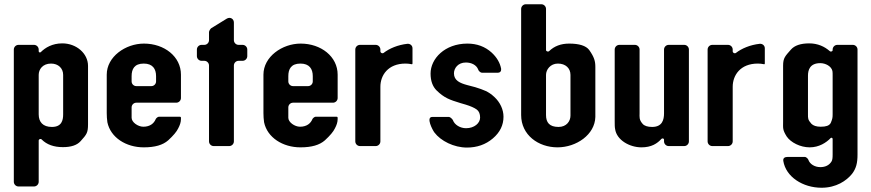

<svg xmlns="http://www.w3.org/2000/svg" viewBox="-20 -687 4098 903"><path d="M162 -446V-454C162 -466 152 -476 140 -476H67C55 -476 45 -466 45 -454V168C45 180 55 190 67 190H140C152 190 162 180 162 168V-26C162 -33 172 -36 176 -31C200 -7 233 5 276 5C314 5 342 -4 359 -23C388 -55 394 -63 394 -103V-377C394 -436 339 -483 273 -483C226 -483 193 -463 172 -442C168 -438 162 -441 162 -446ZM220 -388C254 -388 277 -366 277 -335V-149C277 -121 270 -90 224 -90C182 -90 162 -113 162 -149V-335C162 -361 181 -388 220 -388Z M482 -336V-155C482 -141 483 -126 485 -112C500 -40 573 6 656 6C709 6 746 -5 771 -27C795 -49 811 -68 818 -83C826 -98 831 -112 831 -127V-133C831 -136 829 -138 826 -138H727C722 -138 713 -130 712 -126C704 -107 686 -91 654 -91C629 -91 599 -112 599 -133V-182C599 -194 609 -204 621 -204H809C821 -204 831 -214 831 -226V-336C831 -421 753 -482 657 -482C570 -482 482 -420 482 -336ZM656 -388C698 -388 714 -363 714 -329V-304C714 -292 704 -282 692 -282H621C609 -282 599 -292 599 -304V-329C599 -362 612 -388 656 -388Z M985 0H1058C1070 0 1080 -10 1080 -22V-379C1080 -391 1090 -401 1102 -401H1121C1133 -401 1143 -411 1143 -423V-454C1143 -466 1133 -476 1121 -476H1102C1090 -476 1080 -486 1080 -498V-581C1080 -599 1062 -609 1046 -599L973 -554C969 -551 963 -541 963 -536V-498C963 -486 953 -476 941 -476H928C916 -476 906 -466 906 -454V-423C906 -411 916 -401 928 -401H941C953 -401 963 -391 963 -379V-22C963 -10 973 0 985 0Z M1219 -336V-155C1219 -141 1220 -126 1222 -112C1237 -40 1310 6 1393 6C1446 6 1483 -5 1508 -27C1532 -49 1548 -68 1555 -83C1563 -98 1568 -112 1568 -127V-133C1568 -136 1566 -138 1563 -138H1464C1459 -138 1450 -130 1449 -126C1441 -107 1423 -91 1391 -91C1366 -91 1336 -112 1336 -133V-182C1336 -194 1346 -204 1358 -204H1546C1558 -204 1568 -214 1568 -226V-336C1568 -421 1490 -482 1394 -482C1307 -482 1219 -420 1219 -336ZM1393 -388C1435 -388 1451 -363 1451 -329V-304C1451 -292 1441 -282 1429 -282H1358C1346 -282 1336 -292 1336 -304V-329C1336 -362 1349 -388 1393 -388Z M1920 -389V-460C1920 -473 1909 -482 1896 -481C1851 -476 1811 -459 1784 -438C1778 -434 1769 -438 1769 -446V-454C1769 -466 1759 -476 1747 -476H1673C1661 -476 1651 -466 1651 -454V-22C1651 -10 1661 0 1673 0H1747C1759 0 1769 -10 1769 -22V-279C1769 -333 1805 -388 1887 -388C1896 -388 1907 -387 1916 -385C1918 -384 1920 -386 1920 -389Z M2172 -84C2144 -84 2118 -100 2110 -122C2108 -127 2097 -137 2092 -137H2013C1982 -137 2014 -76 2023 -64C2053 -24 2115 7 2176 7C2223 7 2264 -7 2298 -36C2332 -65 2348 -99 2348 -138C2348 -172 2332 -206 2305 -231C2277 -257 2256 -264 2215 -277L2177 -287C2144 -296 2115 -308 2115 -342C2115 -366 2134 -393 2171 -393C2198 -393 2221 -381 2229 -360C2230 -354 2240 -345 2246 -345H2321C2332 -345 2338 -352 2337 -363C2332 -391 2317 -417 2292 -440C2261 -468 2223 -482 2178 -482C2072 -482 2005 -411 2005 -341C2005 -306 2015 -280 2033 -262C2070 -226 2094 -218 2146 -202L2170 -195C2193 -188 2211 -180 2222 -172C2233 -164 2238 -151 2238 -134C2238 -108 2211 -84 2172 -84Z M2780 -137V-372C2780 -399 2775 -418 2751 -452C2736 -472 2704 -482 2657 -482C2618 -482 2587 -470 2563 -447C2558 -442 2548 -445 2548 -452V-645C2548 -657 2538 -667 2526 -667H2453C2441 -667 2431 -657 2431 -645V-146C2431 -52 2512 6 2602 6C2691 6 2778 -54 2780 -137ZM2604 -388C2640 -388 2663 -366 2663 -335V-143C2663 -118 2645 -90 2607 -90C2564 -90 2548 -111 2548 -146V-335C2548 -359 2568 -388 2604 -388Z M3103 -30V-22C3103 -10 3113 0 3125 0H3198C3210 0 3220 -10 3220 -22V-454C3220 -466 3210 -476 3198 -476H3125C3113 -476 3103 -466 3103 -454V-154C3103 -124 3095 -90 3047 -90C3026 -90 3010 -95 3002 -105C2985 -124 2988 -138 2988 -154V-454C2988 -466 2978 -476 2966 -476H2893C2881 -476 2871 -466 2871 -454V-118C2871 -101 2871 -89 2873 -80C2880 -29 2940 6 2997 6C3044 6 3071 -12 3091 -34C3095 -38 3103 -36 3103 -30Z M3577 -389V-460C3577 -473 3566 -482 3553 -481C3508 -476 3468 -459 3441 -438C3435 -434 3426 -438 3426 -446V-454C3426 -466 3416 -476 3404 -476H3330C3318 -476 3308 -466 3308 -454V-22C3308 -10 3318 0 3330 0H3404C3416 0 3426 -10 3426 -22V-279C3426 -333 3462 -388 3544 -388C3553 -388 3564 -387 3573 -385C3575 -384 3577 -386 3577 -389Z M3786 -483C3745 -483 3717 -473 3700 -454C3673 -423 3663 -415 3663 -378V-114C3663 -84 3660 -77 3680 -45C3699 -17 3744 6 3788 6C3832 6 3866 -16 3887 -38C3890 -41 3896 -38 3896 -34V40C3896 55 3895 65 3891 72C3880 90 3862 99 3838 99C3812 99 3789 85 3782 65C3781 60 3771 51 3766 51H3685C3671 51 3662 56 3664 70C3676 145 3756 196 3844 196C3913 196 3961 163 3987 131C4007 105 4013 79 4013 40V-454C4013 -466 4003 -476 3991 -476H3918C3906 -476 3896 -466 3896 -454V-451C3896 -445 3887 -442 3882 -447C3858 -468 3826 -483 3786 -483ZM3895 -353C3896 -348 3896 -340 3896 -331V-150C3896 -134 3895 -128 3888 -111C3888 -110 3886 -107 3886 -107C3879 -96 3865 -91 3840 -91C3819 -91 3805 -96 3796 -105C3779 -124 3780 -131 3780 -150V-331C3780 -358 3789 -390 3838 -390C3862 -390 3890 -376 3895 -353Z"/></svg>

Font: DIN Rundschrift
Style: Breit
Weight: 400
Width: 7
Version: Version 1.027